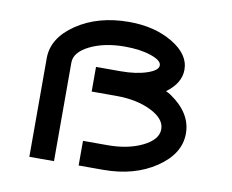

<svg xmlns="http://www.w3.org/2000/svg" viewBox="-81 -854 1161 959"><g transform="rotate(10 500.0 -375.0)"><path d="M250 -500V0H125V-500Q125 -603.5 234.4 -676.8Q343.8 -750 500 -750Q628.9 -750 720.7 -695.3Q812.5 -640.6 812.5 -562.5Q812.5 -494.1 740.2 -441.4Q753.9 -435.5 765.6 -427.7Q875 -353.5 875 -250Q875 -146.5 765.6 -73.2Q656.2 0 500 0H375V-125H500Q603.5 -125 676.8 -161.1Q750 -197.3 750 -250Q750 -302.7 676.8 -338.9Q603.5 -375 500 -375H375V-500H500Q578.1 -500 632.8 -518.6Q687.5 -537.1 687.5 -562.5Q687.5 -587.9 632.8 -606.4Q578.1 -625 500 -625Q396.5 -625 323.2 -588.9Q250 -552.7 250 -500Z"/></g></svg>

Font: Xanmono
Style: Regular
Weight: 400
Designer: GGBotNet
Foundry: GGBotNet
Version: 1.00